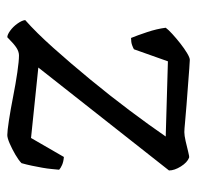

<svg xmlns="http://www.w3.org/2000/svg" viewBox="-27 -513 540 526"><g transform="rotate(90 243.0 -250.0)"><path d="M82 0Q75 0 64 -8Q53 -16 44.5 -28Q36 -40 35 -49Q69 -79 111 -126Q153 -173 197.5 -227Q242 -281 282.5 -335Q323 -389 354 -434L148 -440L115 -347Q112 -345 104 -342Q96 -339 84 -339Q77 -356 68 -383Q59 -410 56 -434Q61 -441 73 -452Q85 -463 99 -474Q113 -485 125.5 -492.5Q138 -500 144 -500Q149 -500 168.5 -498.5Q188 -497 214.5 -495Q241 -493 267.5 -491Q294 -489 314.5 -487Q335 -485 342 -485Q351 -485 366.5 -488.5Q382 -492 395.5 -495.5Q409 -499 412 -498Q425 -493 436 -475.5Q447 -458 447 -443L165 -85L358 -65L410 -155Q423 -154 432 -150Q441 -146 445 -142Q444 -133 443 -121.5Q442 -110 439.5 -96Q437 -82 434 -67.5Q431 -53 427 -39Q419 -31 403.5 -22Q388 -13 373 -6.5Q358 0 350 0Q339 0 309.5 -4.5Q280 -9 244.5 -16Q209 -23 178 -27.5Q147 -32 132 -32Q122 -32 111.5 -25.5Q101 -19 82 0Z"/></g></svg>

Font: Texturina 12pt ExtraLight
Style: Regular
Weight: 250
Designer: Guillermo Torres Carreño
Foundry: Omnibus-Type
Version: Version 1.002